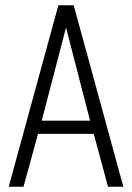

<svg xmlns="http://www.w3.org/2000/svg" viewBox="-20 -707 501 727"><path d="M13 0H69L124 -200H335L389 0H447L259 -687H201ZM138 -250 230 -603 321 -250Z"/></svg>

Font: Secuela Light
Style: Regular
Weight: 300
Designer: Fernando Haro
Foundry: deFharo
Version: Version 1.708